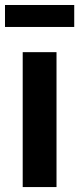

<svg xmlns="http://www.w3.org/2000/svg" viewBox="-27 -757 320 777"><path d="M64.9 0V-545.9H201.7V0ZM273.4 -736.8V-647.9H-6.8V-736.8Z"/></svg>

Font: Inter Cardless
Style: Bold
Weight: 700
Designer: Rasmus Andersson
Foundry: rsms
Version: Version 4.001;git-9221beed3